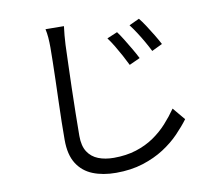

<svg xmlns="http://www.w3.org/2000/svg" viewBox="-88 -877 1175 1038"><g transform="rotate(-10 500.0 -357.5)"><path d="M604 -690Q617 -673 635 -644Q653 -615 670.5 -585Q688 -555 700 -531L641 -504Q628 -531 612.5 -559.5Q597 -588 580.5 -615.5Q564 -643 547 -666ZM733 -741Q747 -724 765.5 -696Q784 -668 802 -638Q820 -608 832 -585L774 -557Q761 -583 745 -611Q729 -639 711.5 -666Q694 -693 677 -715ZM327 -772Q324 -747 321.5 -722Q319 -697 318 -671Q317 -629 314.5 -567Q312 -505 310.5 -435.5Q309 -366 307.5 -297Q306 -228 306 -173Q306 -118 327 -85.5Q348 -53 385 -38.5Q422 -24 470 -24Q538 -24 593 -41.5Q648 -59 691 -88.5Q734 -118 767.5 -155Q801 -192 828 -231L885 -163Q859 -128 821.5 -89Q784 -50 733 -17Q682 16 616 37Q550 58 468 58Q396 58 341 36Q286 14 255 -35Q224 -84 224 -165Q224 -210 225 -264.5Q226 -319 228 -377Q230 -435 231.5 -490.5Q233 -546 234 -593Q235 -640 235 -671Q235 -700 233 -725.5Q231 -751 226 -773Z"/></g></svg>

Font: Noto Sans KR
Style: Regular
Weight: 400
Designer: Ryoko NISHIZUKA  (kana, bopomofo & ideographs); Paul D. Hunt (Latin, Greek & Cyrillic); Sandoll Communications , Soo-you
Foundry: Adobe
Version: Version 2.004-H2;hotconv 1.0.118;makeotfexe 2.5.65603